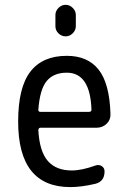

<svg xmlns="http://www.w3.org/2000/svg" viewBox="-20 -760 540 790"><path d="M254.9 -460.9Q200.2 -460.9 171.9 -426.3Q143.6 -391.6 137.7 -307.6Q137.7 -299.8 146.5 -299.8H346.7Q355.5 -299.8 356.4 -307.6Q351.6 -460.9 254.9 -460.9ZM269.5 9.8Q54.7 9.8 54.7 -259.8Q54.7 -400.4 105 -465.3Q155.3 -530.3 254.9 -530.3Q340.8 -530.3 385.7 -473.6Q430.7 -417 434.6 -291Q435.5 -266.6 418.5 -250.5Q401.4 -234.4 377 -234.4H146.5Q138.7 -234.4 137.7 -224.6Q142.6 -136.7 176.8 -97.7Q210.9 -58.6 275.4 -58.6Q316.4 -58.6 373 -79.1Q386.7 -84 398.4 -76.7Q410.2 -69.3 410.2 -54.7Q410.2 -13.7 373 -3.9Q314.5 9.8 269.5 9.8ZM208 -698.2Q208 -714.8 220.7 -727.5Q233.4 -740.2 250 -740.2Q266.6 -740.2 279.3 -727.5Q292 -714.8 292 -698.2V-652.3Q292 -635.7 279.3 -623Q266.6 -610.4 250 -610.4Q233.4 -610.4 220.7 -622.6Q208 -634.8 208 -652.3Z"/></svg>

Font: Rounded Mgen+ 2m regular
Style: Regular
Weight: 400
Designer: [Source Han Sans]
Ryoko NISHIZUKA  (kana & ideographs); Paul D. Hunt (Latin, Greek & Cyrillic); Wenlong ZHANG  (bopomofo
Version: Version 1.059.20150602